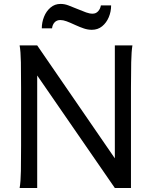

<svg xmlns="http://www.w3.org/2000/svg" viewBox="-20 -940 772 960"><path d="M97.7 -661.6 166 -712.9 622.6 -48.8 554.2 0ZM554.2 0V-712.9H642.1Q637.2 -683.6 636 -628.2Q634.8 -572.8 634.8 -500.5V0ZM166 -712.9V0H78.1Q83.5 -29.3 84.5 -84.7Q85.4 -140.1 85.4 -212.4V-500.5Q85.4 -572.8 84.5 -628.2Q83.5 -683.6 78.1 -712.9ZM240.2 -798.3H189Q189 -828.1 200.2 -856.2Q211.4 -884.3 232.7 -902.3Q253.9 -920.4 282.7 -920.4Q303.2 -920.4 322.5 -912.8Q341.8 -905.3 367.2 -895Q393.6 -884.3 410.6 -877.9Q427.7 -871.6 442.9 -871.6Q460 -871.6 470.9 -884Q481.9 -896.5 484.4 -913.1H535.6Q535.6 -881.8 523.9 -854Q512.2 -826.2 490.7 -808.6Q469.2 -791 439 -791Q419.4 -791 399.7 -797.6Q379.9 -804.2 357.4 -814.5Q329.1 -827.6 312.3 -833.7Q295.4 -839.8 281.7 -839.8Q263.7 -839.8 252.9 -828.1Q242.2 -816.4 240.2 -798.3Z"/></svg>

Font: Andika LitF DSA DSG
Style: Regular
Weight: 400
Designer: Victor Gaultney, Annie Olsen, Julie Remington, Don Collingsworth, Eric Hays, Becca Hirsbrunner
Foundry: SIL International
Version: Version 6.200 ; LitF DSA DSG; ttfautohint (v1.8.3.10-c5d8)